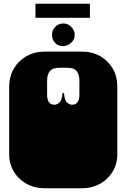

<svg xmlns="http://www.w3.org/2000/svg" viewBox="-20 -997 674 1023"><path d="M218 6Q148 6 97.5 -33.5Q47 -73 33 -135Q32 -140 31 -146.5Q30 -153 29.5 -159.5Q29 -166 29 -170V-171Q29 -178 29 -179.5Q29 -181 29 -186.5Q29 -192 29 -209V-260Q29 -277 29 -281.5Q29 -286 29 -288Q29 -290 29 -296V-297Q29 -304 29 -305.5Q29 -307 29 -312.5Q29 -318 29 -334V-536Q29 -589 53.5 -631Q78 -673 121 -697.5Q164 -722 218 -722H416Q471 -722 513.5 -698Q556 -674 580.5 -632Q605 -590 605 -536V-334Q605 -318 605 -312.5Q605 -307 605 -305.5Q605 -304 605 -297V-296Q605 -290 605 -288Q605 -286 605 -281.5Q605 -277 605 -260V-209Q605 -193 605 -187.5Q605 -182 605 -180.5Q605 -179 605 -172V-171Q605 -165 604.5 -158Q604 -151 603 -145.5Q602 -140 601 -135Q587 -73 536.5 -33.5Q486 6 416 6ZM270 -439Q283 -439 296.5 -450.5Q310 -462 313 -501H321Q324 -462 337.5 -450.5Q351 -439 364 -439Q384 -439 393.5 -453Q403 -467 403 -492V-569Q403 -599 389 -617.5Q375 -636 337 -636H297Q260 -636 245.5 -617.5Q231 -599 231 -569V-492Q231 -467 240.5 -453Q250 -439 270 -439ZM317 -751Q289 -751 273 -769Q257 -787 257 -812Q257 -836 274.5 -854Q292 -872 318 -872Q342 -872 360 -853.5Q378 -835 378 -812Q378 -792 367.5 -778.5Q357 -765 342.5 -758Q328 -751 317 -751ZM169 -902V-977H459V-902Z"/></svg>

Font: Danfo
Style: Regular
Weight: 400
Designer: Seyi Olusanya, David Udoh, Eyiyemi Adegbite, Mirko Velimirović
Version: Version 1.000